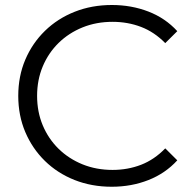

<svg xmlns="http://www.w3.org/2000/svg" viewBox="-20 -726 749 753"><path d="M418 6.4Q339.3 6.4 272.4 -20.1Q205.5 -46.6 156.1 -94.9Q106.8 -143.2 79.2 -208Q51.6 -272.9 51.6 -350Q51.6 -427.1 79.2 -492Q106.8 -556.8 156.4 -605.1Q206 -653.4 273 -679.9Q339.9 -706.4 418.6 -706.4Q495.5 -706.4 562 -680.7Q628.6 -655 675.3 -603.8L628.1 -556.9Q585.2 -600.7 533.1 -620.5Q480.9 -640.4 421.4 -640.4Q357.9 -640.4 303.8 -618.6Q249.8 -596.7 209.7 -557.5Q169.7 -518.2 147.6 -465.4Q125.5 -412.5 125.5 -350Q125.5 -287.5 147.6 -234.6Q169.7 -181.8 209.7 -142.5Q249.8 -103.3 303.8 -81.4Q357.9 -59.6 421.4 -59.6Q480.9 -59.6 533.1 -79.7Q585.2 -99.8 628.1 -144.1L675.3 -97.2Q628.6 -46 562 -19.8Q495.5 6.4 418 6.4Z"/></svg>

Font: Montserrat Alternates Thin
Style: Regular
Weight: 100
Designer: Julieta Ulanovsky
Foundry: Julieta Ulanovsky
Version: Version 9.000